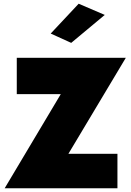

<svg xmlns="http://www.w3.org/2000/svg" viewBox="-20 -1010 705 1030"><path d="M542 -930 362 -780 252 -830 402 -990ZM70 -505V-700H655L347 -185H610V0H5L306 -505Z"/></svg>

Font: Jost* Black
Style: Regular
Weight: 900
Version: Version 3.7